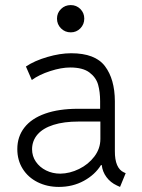

<svg xmlns="http://www.w3.org/2000/svg" viewBox="-20 -735 563 763"><path d="M48.8 -142.6Q48.8 -191.9 76.9 -228Q105 -264.2 159.2 -283.4Q213.4 -302.7 290 -302.7H377.9V-333Q377.9 -369.6 369.9 -398.4Q361.8 -427.2 335.4 -447Q309.1 -466.8 258.8 -466.8Q223.6 -466.8 179.7 -452.6Q135.7 -438.5 106.4 -417L83 -470.7Q117.2 -493.7 168 -508.5Q218.8 -523.4 262.7 -523.4Q358.4 -523.4 397.2 -471.9Q436 -420.4 436.5 -333V-134.8Q436 -66.4 472.7 -49.8L479.5 -46.9L457 7.8L444.3 2Q418.9 -9.8 403.1 -31.2Q387.2 -52.7 384.3 -79.1H381.3Q357.4 -40.5 313.2 -16.4Q269 7.8 213.9 7.8Q167.5 7.8 129.6 -11Q91.8 -29.8 70.3 -64Q48.8 -98.1 48.8 -142.6ZM219.7 -44.9Q257.3 -45.4 294.2 -63.5Q331.1 -81.5 355 -113Q378.9 -144.5 378.9 -182.6V-252H293Q233.9 -252 192.4 -238.8Q150.9 -225.6 129.4 -200.9Q107.9 -176.3 107.4 -142.6Q107.4 -114.3 122.6 -92.3Q137.7 -70.3 163.3 -57.6Q189 -44.9 219.7 -44.9ZM206.5 -661.1Q206.5 -683.6 222.4 -699.2Q238.3 -714.8 261.2 -714.8Q283.7 -714.8 299.3 -699.2Q314.9 -683.6 314.9 -661.1Q314.9 -638.2 299.3 -622.3Q283.7 -606.4 261.2 -606.4Q238.3 -606.4 222.4 -622.3Q206.5 -638.2 206.5 -661.1Z"/></svg>

Font: Reddit Sans Fudge Light
Style: Regular
Weight: 300
Designer: Stephen Hutchings
Foundry: Reddit
Version: Version 1.013